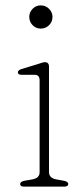

<svg xmlns="http://www.w3.org/2000/svg" viewBox="-20 -695 312 715"><path d="M131.5 -588.5Q114 -588.5 101.5 -601.2Q89 -614 89 -632Q89 -649.5 101.5 -662.2Q114 -675 131.5 -675Q150 -675 162.8 -662Q175.5 -649 175.5 -632Q175.5 -614 162.8 -601.2Q150 -588.5 131.5 -588.5ZM162.5 -446.5V-54Q162.5 -32 189.5 -27L217 -22Q234 -19 234 -10Q234 0 219 0H70Q55 0 55 -10Q55 -18.5 72 -22L101 -27Q127.5 -32 127.5 -53.5V-396Q127.5 -416.5 109 -416.5H61Q46.5 -416.5 46.5 -425.5Q46.5 -433.5 60.5 -438L119.5 -456Q128 -458.5 135.2 -461Q142.5 -463.5 147 -463.5Q162.5 -463.5 162.5 -446.5Z"/></svg>

Font: Fraunces 9pt Soft Thin
Style: Regular
Weight: 100
Version: Version 1.000;[b76b70a41]